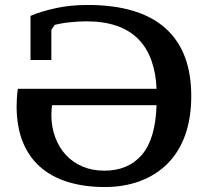

<svg xmlns="http://www.w3.org/2000/svg" viewBox="-20 -737 838 774"><path d="M402 17Q320 17 253.5 -3.5Q187 -24 141 -65Q95 -106 71 -167Q47 -228 47 -309Q47 -323 48 -340.5Q49 -358 52 -379H611Q609 -441 590.5 -493Q572 -545 537 -580Q502 -615 450 -633Q398 -651 327 -651Q313 -651 295.5 -650Q278 -649 259.5 -647Q241 -645 225 -642Q209 -639 201 -637L187 -617V-495H103V-673Q148 -692 206.5 -704.5Q265 -717 333 -717Q541 -717 646 -624Q751 -531 751 -350Q751 -261 726.5 -192.5Q702 -124 655.5 -77.5Q609 -31 544.5 -7Q480 17 402 17ZM401 -49Q497 -49 552 -113Q607 -177 611 -313H190Q189 -307 188 -296Q187 -285 187 -275Q187 -226 202.5 -184Q218 -142 246 -112Q274 -82 313 -65.5Q352 -49 401 -49Z"/></svg>

Font: PT Serif Caption
Style: Semibold
Weight: 600
Designer: A.Korolkova, O.Umpeleva, V.Yefimov
Foundry: ParaType Ltd
Version: Version 1.00;May 2, 2020;FontCreator 12.0.0.2544 64-bit